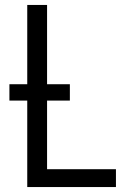

<svg xmlns="http://www.w3.org/2000/svg" viewBox="-20 -755 540 775"><path d="M90 0H448V-72H170V-349H262V-415H170V-735H90V-415H18V-349H90Z"/></svg>

Font: Iosevka SS09
Style: Regular
Weight: 400
Monospace: yes
Designer: Belleve Invis
Foundry: Belleve Invis
Version: Version 5.2.1; ttfautohint (v1.8.3)